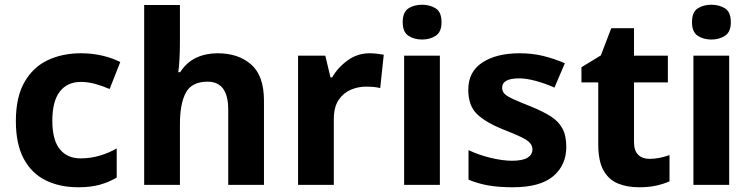

<svg xmlns="http://www.w3.org/2000/svg" viewBox="-20 -781 3174 811"><path d="M311 10Q232 10 172.5 -19.5Q113 -49 80 -111Q47 -173 47 -270Q47 -370 83 -433.5Q119 -497 181 -526.5Q243 -556 322 -556Q369 -556 412 -546Q455 -536 488 -519L443 -405Q413 -418 382.5 -426.5Q352 -435 322 -435Q264 -435 232.5 -394Q201 -353 201 -271Q201 -190 232.5 -151Q264 -112 320 -112Q362 -112 401 -123.5Q440 -135 473 -154V-31Q441 -12 402.5 -1Q364 10 311 10Z M740 -607Q740 -562 738 -528.5Q736 -495 733 -476H741Q768 -518 808.5 -537Q849 -556 899 -556Q987 -556 1041 -508.5Q1095 -461 1095 -356V0H944V-318Q944 -436 857 -436Q790 -436 765 -389.5Q740 -343 740 -256V0H589V-760H740Z M1541 -556Q1556 -556 1573 -554Q1590 -552 1601 -550L1586 -409Q1575 -412 1560 -413.5Q1545 -415 1524 -415Q1493 -415 1462 -402Q1431 -389 1410.5 -359Q1390 -329 1390 -277V0H1239V-546H1354L1376 -454H1383Q1407 -496 1448.5 -526Q1490 -556 1541 -556Z M1763 -761Q1796 -761 1820.5 -745.5Q1845 -730 1845 -687Q1845 -646 1820.5 -630Q1796 -614 1763 -614Q1729 -614 1705 -630Q1681 -646 1681 -687Q1681 -730 1705 -745.5Q1729 -761 1763 -761ZM1838 -546V0H1687V-546Z M2372 -161Q2372 -83 2316.5 -36.5Q2261 10 2146 10Q2088 10 2044 2.5Q2000 -5 1959 -22V-147Q2003 -126 2053.5 -114Q2104 -102 2142 -102Q2188 -102 2208.5 -115Q2229 -128 2229 -150Q2229 -165 2218.5 -177Q2208 -189 2181.5 -202Q2155 -215 2106 -234Q2033 -263 1995.5 -298.5Q1958 -334 1958 -402Q1958 -478 2017.5 -517Q2077 -556 2175 -556Q2227 -556 2273 -545Q2319 -534 2366 -514L2322 -411Q2284 -428 2244 -439Q2204 -450 2173 -450Q2101 -450 2101 -410Q2101 -395 2111.5 -384.5Q2122 -374 2148.5 -362Q2175 -350 2223 -331Q2272 -311 2305.5 -290Q2339 -269 2355.5 -238.5Q2372 -208 2372 -161Z M2723 -110Q2746 -110 2767.5 -114.5Q2789 -119 2808 -126V-15Q2783 -4 2752 3Q2721 10 2678 10Q2629 10 2590 -6Q2551 -22 2529 -61.5Q2507 -101 2507 -172V-433H2436V-497L2518 -547L2562 -662H2658V-546H2801V-433H2658V-181Q2658 -145 2675.5 -127.5Q2693 -110 2723 -110Z M2985 -761Q3018 -761 3042.5 -745.5Q3067 -730 3067 -687Q3067 -646 3042.5 -630Q3018 -614 2985 -614Q2951 -614 2927 -630Q2903 -646 2903 -687Q2903 -730 2927 -745.5Q2951 -761 2985 -761ZM3060 -546V0H2909V-546Z"/></svg>

Font: Noto Sans Cherokee
Style: Bold
Weight: 700
Designer: Monotype Design Team
Foundry: Monotype Imaging Inc.
Version: Version 2.001; ttfautohint (v1.8.4.7-5d5b)